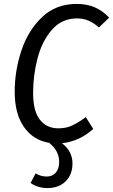

<svg xmlns="http://www.w3.org/2000/svg" viewBox="-20 -720 577 980"><path d="M149 -246Q149 -153 183.5 -109Q218 -65 278 -65Q318 -65 348.5 -79.5Q379 -94 418 -122L456 -62Q385 2 296 11Q350 52 350 114Q350 171 315 205.5Q280 240 222 240Q174 240 136 214L162 165Q188 181 218 181Q248 181 265 161Q282 141 282 106Q282 50 231 9Q150 -4 102.5 -71.5Q55 -139 55 -252Q55 -358 89 -461Q123 -564 194 -632Q265 -700 371 -700Q424 -700 464 -682.5Q504 -665 537 -630L485 -580Q457 -604 431 -615Q405 -626 373 -626Q295 -626 244.5 -567.5Q194 -509 171.5 -422Q149 -335 149 -246Z"/></svg>

Font: Fira Sans Condensed
Style: Italic
Weight: 400
Width: 3
Italic angle: -8°
Designer: bBox Type GmbH & Carrois Corporate GbR & Edenspiekermann AG
Foundry: bBox Type GmbH & Carrois Corporate GbR & Edenspiekermann AG
Version: Version 4.301